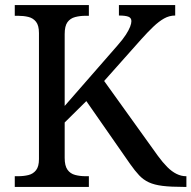

<svg xmlns="http://www.w3.org/2000/svg" viewBox="-20 -734 752 754"><path d="M38 0V-42H51Q73 -42 91.5 -46.5Q110 -51 121.5 -65.5Q133 -80 133 -109V-604Q133 -634 121.5 -648.5Q110 -663 91.5 -667.5Q73 -672 51 -672H38V-714H329V-672H316Q294 -672 275 -667Q256 -662 245 -647Q234 -632 234 -600V-318L441 -555Q463 -580 474.5 -598Q486 -616 491 -629Q496 -642 496 -651Q496 -664 484 -668.5Q472 -673 447 -673V-714H668V-673Q645 -673 624.5 -661.5Q604 -650 582 -629Q560 -608 534 -579L389 -416L600 -122Q619 -96 637 -78Q655 -60 673.5 -51Q692 -42 710 -42H712V0H701Q651 0 618.5 -4Q586 -8 564.5 -18Q543 -28 526.5 -45.5Q510 -63 491 -90L319 -337L234 -253V-114Q234 -83 245 -67.5Q256 -52 275 -47Q294 -42 316 -42H329V0Z"/></svg>

Font: Noto Serif Malayalam
Style: Regular
Weight: 400
Designer: Indian type Foundry, Jelle Bosma, Monotype Design Team
Foundry: Monotype Imaging Inc.
Version: Version 2.103